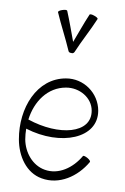

<svg xmlns="http://www.w3.org/2000/svg" viewBox="-100 -969 681 1042"><g transform="rotate(10 240.5 -448.0)"><path d="M262 -694C290 -761 326 -825 354 -892C356 -896 346 -903 333 -907C320 -912 308 -912 307 -908C284 -855 266 -801 245 -747C225 -801 206 -855 184 -908C182 -912 171 -912 157 -907C144 -903 135 -896 136 -892C165 -825 200 -761 229 -694C231 -688 238 -685 246 -686C250 -684 259 -687 262 -694ZM448 -121C450 -125 443 -133 431 -140C419 -147 407 -150 405 -146C364 -75 292 -23 213 -37C144 -49 94 -111 81 -181C78 -200 76 -219 76 -239C277 -177 470 -254 444 -403C427 -498 336 -562 241 -545C86 -518 17 -343 47 -175C63 -85 118 -3 205 12C304 30 397 -32 448 -121ZM250 -496C323 -509 397 -466 409 -397C431 -273 257 -230 79 -290C92 -392 152 -479 250 -496Z"/></g></svg>

Font: Nupuram Condensed Thin
Style: Regular
Weight: 100
Width: 3
Designer: Santhosh Thottingal (santhosh.thottingal@gmail.com)
Foundry: SMC
Version: Version 1.000